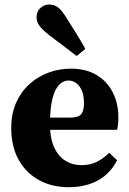

<svg xmlns="http://www.w3.org/2000/svg" viewBox="-20 -796 561 832"><path d="M349.7 -583.9 311.8 -553.4Q298.7 -563.7 284.3 -574.5Q270 -585.3 250.3 -600.6Q230.7 -615.8 201.3 -637.4Q171.9 -659.3 155.1 -678.9Q138.3 -698.5 138.3 -720.7Q138.3 -746.9 155.6 -761.7Q172.8 -776.5 192.6 -776.5Q217.1 -776.5 234.1 -761.8Q251.1 -747.2 270.8 -714.1Q292.6 -680.3 306.8 -656.8Q320.9 -633.3 331.2 -616.6Q341.5 -600 349.7 -583.9ZM286.3 -498.5Q352.7 -498.5 398.5 -471Q444.4 -443.4 468.6 -395.9Q492.9 -348.3 492.9 -287.3Q492.9 -271.1 491.6 -258.7Q490.4 -246.4 487.4 -233.5H96V-286.3H283.5Q319.5 -286.3 331.7 -301Q343.9 -315.6 343.9 -348.9Q343.9 -382.2 334.5 -403.8Q325 -425.4 309.8 -436.2Q294.5 -447.1 276.2 -447.1Q255.8 -447.1 237.5 -429.7Q219.2 -412.4 207.9 -371.2Q196.7 -330 196.7 -257.3Q196.7 -196.4 214.9 -157.3Q233 -118.1 263.9 -99.2Q294.8 -80.3 331.8 -80.3Q372.6 -80.3 401.5 -95.6Q430.4 -110.9 453 -134L487.6 -101.6Q457 -42.8 403.6 -13.8Q350.2 15.2 277.8 15.2Q205.1 15.2 149.1 -15.4Q93.1 -46 60.9 -103.5Q28.7 -161.1 28.7 -241.4Q28.7 -304.2 50.3 -351.9Q71.9 -399.6 108.8 -432.5Q145.7 -465.4 191.9 -482Q238.1 -498.5 286.3 -498.5Z"/></svg>

Font: Adobe Variable Font Prototype
Style: Regular
Weight: 389
Designer: Frank Grießhammer
Foundry: Adobe
Version: Version 1.004;hotconv 1.0.113;makeotfexe 2.5.65598